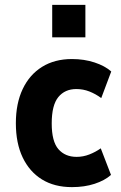

<svg xmlns="http://www.w3.org/2000/svg" viewBox="-20 -756 495 787"><path d="M275 11Q203 11 152 -20.5Q101 -52 73 -110.5Q45 -169 45 -251Q45 -332 73 -391Q101 -450 152.5 -482Q204 -514 275 -514Q325 -514 367.5 -500Q410 -486 436 -463L395 -354Q372 -371 346.5 -381Q321 -391 293 -391Q246 -391 219 -358Q192 -325 192 -250Q192 -176 219.5 -144.5Q247 -113 294 -113Q321 -113 346.5 -123Q372 -133 393 -148L435 -39Q409 -16 367.5 -2.5Q326 11 275 11ZM194 -603V-736H330V-603Z"/></svg>

Font: Nunito Sans 7pt Condensed ExtraBold
Style: Regular
Weight: 800
Width: 3
Designer: Vernon Adams
Foundry: Vernon Adams
Version: Version 3.101;gftools[0.9.27]